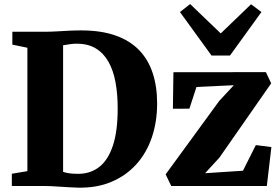

<svg xmlns="http://www.w3.org/2000/svg" viewBox="-20 -896 1347 925"><path d="M355 8Q336 7.5 314 6.2Q292 5 270 3.5Q248 2 228.2 1Q208.5 0 194 0H37V-59L112 -71.5V-666L39.5 -681V-743H192Q224.5 -743 253.5 -744.8Q282.5 -746.5 311.2 -748Q340 -749.5 371.5 -749.5Q466 -749.5 535 -725.5Q604 -701.5 648.8 -656Q693.5 -610.5 715.2 -545.2Q737 -480 737 -397.5Q737 -309 711.5 -234Q686 -159 636.5 -104.2Q587 -49.5 516.5 -19.8Q446 10 355 8ZM360 -58.5Q417.5 -59.5 459.2 -92.5Q501 -125.5 524 -194.8Q547 -264 547 -373.5Q547 -442.5 536.5 -499.8Q526 -557 502.5 -598.5Q479 -640 441.5 -662.8Q404 -685.5 350 -685.5Q334 -685.5 321.2 -683.8Q308.5 -682 299.2 -680.2Q290 -678.5 284 -678V-68Q295 -64.5 307.5 -62.2Q320 -60 333 -59.2Q346 -58.5 360 -58.5ZM1106.5 -485.5 926.5 -477 892.5 -372.5 813 -372 815.5 -548 1261 -548.5 1286.5 -494.5 1037 -136.5 968 -61.5 1150.5 -73.5 1212.5 -197 1287.5 -187.5 1265.5 0H805L778 -56L1036 -409.5ZM999 -628.5 847 -838 896 -876.5 1043.5 -735 1189.5 -875.5 1239.5 -838 1088 -628.5Z"/></svg>

Font: Merriweather 36pt Black
Style: Regular
Weight: 900
Version: Version 2.100